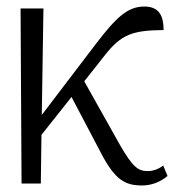

<svg xmlns="http://www.w3.org/2000/svg" viewBox="-20 -562 533 588"><path d="M46 0H105L107 -149L199 -265L289 -94C332 -11 363 6 415 6C440 6 468 -2 493 -23L480 -55C464 -43 447 -38 432 -38C403 -38 386 -51 348 -117L238 -313L302 -394C352 -457 386 -469 481 -470C481 -511 469 -542 422 -542C371 -542 336 -509 274 -428L108 -210L113 -536H43Z"/></svg>

Font: Noto Serif Light
Style: Regular
Weight: 300
Designer: Monotype Design Team
Foundry: Monotype Imaging Inc.
Version: Version 2.013